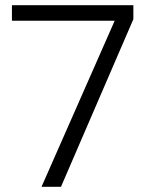

<svg xmlns="http://www.w3.org/2000/svg" viewBox="-20 -720 573 740"><path d="M140 0 422 -640H26V-700H494V-646L215 0Z"/></svg>

Font: DM Sans 24pt Light
Style: Regular
Weight: 300
Designer: Colophon Foundry, Jonny Pinhorn
Foundry: Colophon Foundry
Version: Version 4.004;gftools[0.9.30]